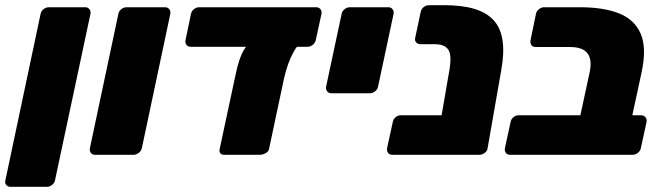

<svg xmlns="http://www.w3.org/2000/svg" viewBox="-36 -599 2567 743"><path d="M5 124Q-6 124 -12 116.5Q-18 109 -15 98L121 -545Q123 -556 132.5 -563.5Q142 -571 153 -571H294Q304 -571 310 -563.5Q316 -556 314 -545L177 98Q175 109 165.5 116.5Q156 124 146 124Z M332 0Q321 0 315.5 -7.5Q310 -15 312 -26L422 -545Q424 -556 433.5 -563.5Q443 -571 454 -571H603Q613 -571 619 -563.5Q625 -556 623 -545L513 -26Q511 -15 501 -7.5Q491 0 481 0Z M831 0Q821 0 816.5 -6Q812 -12 814 -22L875 -307Q888 -373 909 -407.5Q930 -442 963 -442H1150Q1125 -442 1101 -399.5Q1077 -357 1063 -295L1005 -22Q1003 -12 991.5 -6Q980 0 970 0ZM702 -418Q691 -418 685.5 -425.5Q680 -433 682 -444L703 -545Q705 -556 714.5 -563.5Q724 -571 735 -571H1187Q1198 -571 1204 -563.5Q1210 -556 1208 -545L1186 -444Q1184 -434 1175 -426Q1166 -418 1154 -418Z M1247 -238Q1236 -238 1230 -245.5Q1224 -253 1226 -264L1286 -545Q1288 -556 1297.5 -563.5Q1307 -571 1318 -571H1467Q1477 -571 1483 -563.5Q1489 -556 1487 -545L1427 -264Q1425 -253 1415.5 -245.5Q1406 -238 1395 -238Z M1482 0Q1471 0 1465.5 -7.5Q1460 -15 1462 -26L1484 -127Q1486 -138 1495 -145.5Q1504 -153 1515 -153H1853L1826 -25Q1824 -14 1814.5 -7Q1805 0 1794 0ZM1671 0Q1660 0 1654.5 -7.5Q1649 -15 1651 -26L1704 -333Q1709 -366 1706 -386.5Q1703 -407 1688.5 -417.5Q1674 -428 1645 -428H1591Q1580 -428 1574 -435.5Q1568 -443 1571 -454L1592 -553Q1594 -564 1603.5 -571.5Q1613 -579 1624 -579H1682Q1751 -579 1798.5 -565Q1846 -551 1873.5 -521.5Q1901 -492 1908.5 -444Q1916 -396 1904 -329L1851 -26Q1850 -15 1840 -7.5Q1830 0 1819 0Z M1938 0Q1927 0 1921.5 -7.5Q1916 -15 1918 -26L1940 -127Q1942 -138 1951 -145.5Q1960 -153 1971 -153H2210L2246 -320Q2256 -368 2237.5 -392.5Q2219 -417 2170 -417H2037Q2026 -417 2020.5 -424.5Q2015 -432 2017 -443L2038 -545Q2040 -556 2049.5 -563.5Q2059 -571 2070 -571H2208Q2300 -571 2360 -547Q2420 -523 2443.5 -468Q2467 -413 2447 -320L2411 -153H2445Q2455 -153 2461.5 -145.5Q2468 -138 2466 -127L2444 -26Q2442 -15 2432.5 -7.5Q2423 0 2412 0Z"/></svg>

Font: Rubik ExtraBold
Style: Italic
Weight: 800
Italic angle: -12°
Designer: Hubert and Fischer
Foundry: Hubert and Fischer
Version: Version 2.300;gftools[0.9.30]